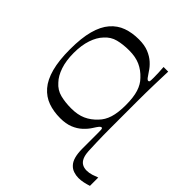

<svg xmlns="http://www.w3.org/2000/svg" viewBox="-240 -881 1254 1254"><g transform="rotate(45 387.0 -254.0)"><path d="M774 189Q753 196 730 201Q707 206 685 206Q661 206 639 198.5Q617 191 602 175Q584 157 575.5 126Q567 95 567 53Q567 22 567 0Q567 -22 567 -42Q567 -62 567 -88Q567 -120 565.5 -127.5Q564 -135 558 -135Q551 -135 543 -125.5Q535 -116 518 -89Q502 -64 476 -40Q450 -16 413 -1Q376 14 324 14Q262 14 212 -4Q162 -22 125.5 -64Q89 -106 70 -176.5Q51 -247 51 -350Q51 -454 70 -524Q89 -594 125.5 -636Q162 -678 212 -696Q262 -714 324 -714Q376 -714 413 -699Q450 -684 476 -660.5Q502 -637 518 -611Q535 -585 543 -575Q551 -565 558 -565Q566 -565 567.5 -573Q569 -581 569 -605Q569 -630 568 -651Q567 -672 565 -700H608Q607 -672 606 -639.5Q605 -607 604 -572Q603 -537 602.5 -500Q602 -463 602 -425Q602 -387 602 -350Q602 -289 602 -245.5Q602 -202 602 -168.5Q602 -135 602.5 -105Q603 -75 604 -42Q605 -9 607 35Q609 70 619 92Q629 114 646.5 124Q664 134 688 134Q711 134 734 126.5Q757 119 774 112ZM85 -350Q85 -279 103 -226Q121 -173 151 -142Q183 -105 228.5 -93.5Q274 -82 330 -82Q389 -82 431.5 -101Q474 -120 508 -157Q538 -187 552.5 -233Q567 -279 567 -350Q567 -421 552.5 -467Q538 -513 508 -543Q474 -580 431.5 -599Q389 -618 330 -618Q274 -618 228.5 -606.5Q183 -595 151 -558Q121 -527 103 -474Q85 -421 85 -350Z"/></g></svg>

Font: Ojuju Medium
Style: Regular
Weight: 500
Designer: Chisaokwu Joboson, Mirko Velimirovic
Foundry: Udi Foundry
Version: Version 1.000